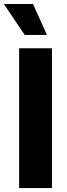

<svg xmlns="http://www.w3.org/2000/svg" viewBox="-43 -951 337 971"><path d="M219.7 0H53.7V-707H219.7ZM-23.4 -930.7H124L194.3 -774.4H82Z"/></svg>

Font: Pretendard ExtraBold
Style: Regular
Weight: 800
Designer: Base glyphs from Inter by Rasmus Andersson; Hangeul glyphs from Noto Sans CJK(Source Han Sans) by Jang Soo-young and Kan
Foundry: Kil Hyung-jin
Version: Version 1.309